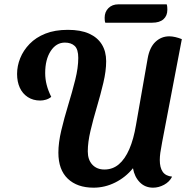

<svg xmlns="http://www.w3.org/2000/svg" viewBox="-20 -847 874 888"><path d="M413 21Q337 21 293.5 -20.5Q250 -62 250 -141Q250 -187 263.5 -244Q277 -301 295.5 -361.5Q314 -422 328 -478Q342 -534 342 -579Q342 -619 325.5 -634.5Q309 -650 280 -650Q240 -650 214.5 -611Q189 -572 189 -509Q189 -481 196 -454Q203 -427 217 -399Q206 -390 192.5 -386Q179 -382 166 -382Q133 -382 108.5 -398Q84 -414 71.5 -441.5Q59 -469 59 -505Q59 -542 73.5 -578Q88 -614 117 -644Q146 -674 190 -691.5Q234 -709 294 -709Q353 -709 392 -691.5Q431 -674 451 -641.5Q471 -609 471 -564Q471 -519 458 -464Q445 -409 428 -352Q411 -295 398.5 -242Q386 -189 386 -147Q386 -108 407 -85.5Q428 -63 463 -63Q501 -63 529.5 -87Q558 -111 578 -157Q598 -203 609 -269L663 -577Q672 -628 699 -653.5Q726 -679 763 -679Q776 -679 791 -675.5Q806 -672 821 -666L730 -190Q724 -159 721.5 -140.5Q719 -122 719 -107Q719 -72 732.5 -52.5Q746 -33 776 -30Q764 -6 739 7.5Q714 21 688 21Q651 21 626.5 -4Q602 -29 595 -69Q561 -27 513 -3Q465 21 413 21ZM467 -742Q465 -747 464.5 -753.5Q464 -760 464 -765Q464 -792 481.5 -809.5Q499 -827 528 -827H751Q753 -821 753.5 -814.5Q754 -808 754 -802Q754 -774 736 -758Q718 -742 684 -742Z"/></svg>

Font: Sansita Swashed Light Medium
Style: Regular
Weight: 500
Version: Version 1.003